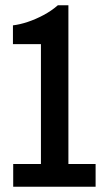

<svg xmlns="http://www.w3.org/2000/svg" viewBox="-20 -707 393 727"><path d="M30 0V-86H135V-540H29V-611Q55 -614 85 -624Q115 -634 145 -650Q175 -666 199 -687H239V-86H342V0Z"/></svg>

Font: Archivo SemiBold ExtraCondensed
Style: Regular
Weight: 600
Width: 2
Version: Version 2.001